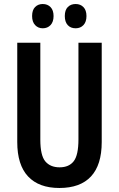

<svg xmlns="http://www.w3.org/2000/svg" viewBox="-20 -927 593 957"><path d="M487 -219Q487 -105 433.5 -47.5Q380 10 276 10Q174 10 120 -47.5Q66 -105 66 -219V-714H181V-231Q181 -152 206 -122.5Q231 -93 277 -93Q324 -93 347.5 -123.5Q371 -154 371 -232V-714H487ZM140 -847Q140 -877 155 -892Q170 -907 193 -907Q217 -907 232 -891.5Q247 -876 247 -847Q247 -818 232 -802Q217 -786 193 -786Q170 -786 155 -802Q140 -818 140 -847ZM303 -847Q303 -877 318 -892Q333 -907 357 -907Q381 -907 396 -891.5Q411 -876 411 -847Q411 -818 396 -802Q381 -786 357 -786Q332 -786 317.5 -802Q303 -818 303 -847Z"/></svg>

Font: Noto Sans Gujarati UI ExtraCondensed SemiBold
Style: Regular
Weight: 600
Width: 2
Designer: Jelle Bosma - Monotype Design Team, Universal Thirst
Foundry: Monotype Imaging Inc.
Version: Version 2.106; ttfautohint (v1.8.4.7-5d5b)